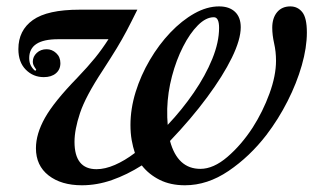

<svg xmlns="http://www.w3.org/2000/svg" viewBox="-20 -554 973 585"><path d="M229.5 10.5Q166.5 10.5 128 -19.5Q89.5 -49.5 89.5 -102.5Q89.5 -146 117 -195Q144.5 -244 215 -316.5Q248 -351 269.5 -377.5Q291 -404 310.5 -434.5H157Q69 -434.5 69 -377Q69 -363.5 74.2 -353.8Q79.5 -344 87.5 -338L90.5 -342Q87 -346.5 83.5 -352.8Q80 -359 80 -366.5Q80 -381.5 92 -392.8Q104 -404 122 -404Q138.5 -404 151.2 -392.2Q164 -380.5 164 -361.5Q164 -342 150.2 -330.5Q136.5 -319 113.5 -319Q81 -319 58.5 -341.8Q36 -364.5 36 -404.5Q36 -461.5 80.2 -493Q124.5 -524.5 222.5 -524.5H398.5Q379.5 -486 365.8 -460Q352 -434 335.8 -407.2Q319.5 -380.5 293 -339.5Q240.5 -260 223.8 -209.5Q207 -159 207 -122Q207 -38.5 274 -38.5Q300 -38.5 330 -51.5Q360 -64.5 391 -88Q385 -106 381.2 -127.2Q377.5 -148.5 377.5 -173Q377.5 -222.5 393.2 -273.5Q409 -324.5 436.5 -371.2Q464 -418 499 -454.8Q534 -491.5 572.2 -513Q610.5 -534.5 647.5 -534.5Q678.5 -534.5 696 -518Q713.5 -501.5 713.5 -471Q713.5 -433.5 686.5 -378.2Q659.5 -323 611.2 -257.8Q563 -192.5 498 -124.5Q521 -39.5 590.5 -39.5Q630.5 -39.5 673 -76Q715.5 -112.5 750 -165.5Q781 -214 801 -268.8Q821 -323.5 821 -369Q821 -396.5 815.2 -422Q809.5 -447.5 809.5 -469.5Q809.5 -499 824.2 -516.8Q839 -534.5 864.5 -534.5Q887 -534.5 901 -517Q915 -499.5 915 -455Q915 -409 899.5 -354.8Q884 -300.5 856.2 -245.8Q828.5 -191 791.5 -142.5Q741 -77 676.5 -33.2Q612 10.5 543.5 10.5Q499.5 10.5 466.5 -6Q433.5 -22.5 412 -50Q367 -21.5 321.2 -5.5Q275.5 10.5 229.5 10.5ZM491 -173.5Q535 -220 570.5 -271.8Q606 -323.5 626.8 -374.5Q647.5 -425.5 647.5 -469Q647.5 -501.5 631.5 -501.5Q607.5 -501.5 583 -477Q558.5 -452.5 537.8 -411.8Q517 -371 504 -321.8Q491 -272.5 489.5 -222.5Q489 -194.5 491 -173.5Z"/></svg>

Font: Libre Caslon Text Medium Italic
Style: Regular
Weight: 500
Italic angle: -22.583°
Designer: Pablo Impallari, Rodrigo Fuenzalida, Katja Schimmel
Foundry: Pablo Impallari, Rodrigo Fuenzalida
Version: Version 2.000